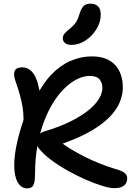

<svg xmlns="http://www.w3.org/2000/svg" viewBox="-20 -1019 744 1052"><path d="M128 13Q96 13 77 -20Q58 -53 58 -114Q58 -162 70.5 -223.5Q83 -285 109 -362Q109 -401 103.5 -433.5Q98 -466 88.5 -500.5Q79 -535 64 -577Q52 -613 61 -631.5Q70 -650 102 -650Q140 -650 165 -613.5Q190 -577 202 -487L176 -483Q213 -560 261 -610Q309 -660 365.5 -685Q422 -710 483 -710Q528 -710 560 -697Q592 -684 612.5 -661Q633 -638 643 -607Q653 -576 653 -540Q653 -499 635.5 -457.5Q618 -416 579 -376.5Q540 -337 477 -300.5Q414 -264 323 -232Q374 -195 448.5 -158Q523 -121 609 -94Q650 -83 663.5 -71Q677 -59 677 -42Q677 -16 659.5 -2Q642 12 605 12Q581 12 539 -1Q497 -14 447 -36Q397 -58 347.5 -86Q298 -114 257 -145Q216 -176 192 -207Q181 -223 180 -241.5Q179 -260 189.5 -275.5Q200 -291 220 -298Q311 -325 373 -357Q435 -389 472 -421Q509 -453 525 -482.5Q541 -512 541 -536Q541 -565 525.5 -584Q510 -603 472 -603Q439 -603 404 -586Q369 -569 335.5 -537Q302 -505 272.5 -458Q243 -411 220.5 -351.5Q198 -292 185 -220.5Q172 -149 172 -67Q172 -35 167.5 -17.5Q163 0 153.5 6.5Q144 13 128 13ZM372 -773Q349 -773 336.5 -783Q324 -793 324 -809Q324 -824 334 -835.5Q344 -847 363 -862Q387 -882 398 -900Q409 -918 417 -947Q427 -977 440.5 -988Q454 -999 474 -999Q503 -999 517.5 -984Q532 -969 532 -939Q532 -897 508 -858.5Q484 -820 447.5 -796.5Q411 -773 372 -773Z"/></svg>

Font: Shantell Sans Medium
Style: Regular
Weight: 500
Designer: Stephen Nixon, Anya Danilova, Shantell Martin
Foundry: Arrow Type
Version: Version 1.011;[c5ecc13dd]